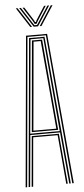

<svg xmlns="http://www.w3.org/2000/svg" viewBox="-62 -983 445 1017"><g transform="rotate(-5 160.0 -474.5)"><path d="M32 0 104 -800H216L288 0H280L209 -793H111L40 0ZM64 0 88 -267.5H232L256 0H248L225 -260.5H95L72 0ZM48 0 119 -786H201L272 0H264L239 -274H81L56 0ZM81 -281H238L218 -506.8L194 -779H126L101.5 -506.8ZM90 -288.5 109.5 -506.8 133 -772H187L210.5 -506.8L230 -288.5ZM99 -295.5H221L202.2 -506.8L179 -765H141L118 -506.8ZM62.8 -949H71.8L139.8 -844H130.8ZM80.8 -949H89.8L143 -866.5L153.2 -851.5H167.2L177.2 -866.5L230.8 -949H239.8L171.8 -844H148.8ZM98.8 -949H107.8L154.5 -875.8L157.2 -868H163.2L166 -875.8L212.8 -949H221.8L172.2 -871.2L165.2 -858.2H155.2L148.5 -871.2ZM248.8 -949H257.8L189.8 -844H180.8Z"/></g></svg>

Font: Big Shoulders Inline Text SC Thin
Style: Regular
Weight: 100
Designer: Patric King
Foundry: XO Type Co
Version: Version 2.002